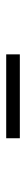

<svg xmlns="http://www.w3.org/2000/svg" viewBox="254 -1010 85 634"><g transform="rotate(90 297.0 -692.5)"><path d="M159 -670V-715H436V-670Z"/></g></svg>

Font: Noto Sans Korean Light
Style: Regular
Weight: 300
Designer: Ryoko NISHIZUKA  (kana & ideographs); Paul D. Hunt (Latin, Greek & Cyrillic); Wenlong ZHANG  (bopomofo); Sandoll Communi
Foundry: Adobe Systems Incorporated
Version: Version 1.000;PS 1;hotconv 1.0.78;makeotf.lib2.5.61930